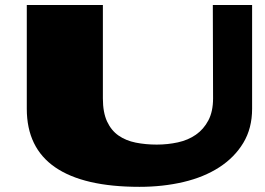

<svg xmlns="http://www.w3.org/2000/svg" viewBox="-20 -720 1048 759"><path d="M976.6 -700.2V-290Q976.6 -212.9 941.9 -155.3Q907.2 -97.7 846.7 -58.6Q786.1 -19.5 705.1 -0.5Q624 18.6 531.2 18.6Q310.5 18.6 198.2 -58.6Q85.9 -135.7 85.9 -290V-700.2H386.7V-331.1Q386.7 -275.4 403.3 -239.7Q419.9 -204.1 448.7 -184.1Q477.5 -164.1 516.6 -156.2Q555.7 -148.4 599.6 -148.4Q642.6 -148.4 683.1 -157.2Q723.6 -166 754.4 -187.5Q785.2 -209 803.7 -244.1Q822.3 -279.3 822.3 -331.1L821.3 -700.2Z"/></svg>

Font: Polsku
Style: Regular
Weight: 400
Designer: Sebastien Sanfilippo
Version: Version 1.1